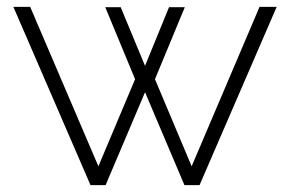

<svg xmlns="http://www.w3.org/2000/svg" viewBox="-20 -540 846 560"><path d="M737 -520H787L562 0H518L403 -271L288 0H244L19 -520H68L267 -55L374 -309L287 -519H332L403 -348L473 -519H519L432 -309L539 -55Z"/></svg>

Font: Raleway Light
Style: Regular
Weight: 300
Designer: Matt McInerney, Pablo Impallari, Rodrigo Fuenzalida
Foundry: Matt McInerney, Pablo Impallari, Rodrigo Fuenzalida
Version: Version 4.026